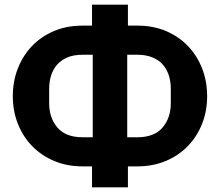

<svg xmlns="http://www.w3.org/2000/svg" viewBox="-20 -760 944 824"><path d="M375 -46H334Q268 -46 213 -69Q158 -92 118.5 -132.5Q79 -173 57 -228Q35 -283 35 -347Q35 -411 56.5 -466Q78 -521 117 -562Q156 -603 211 -626.5Q266 -650 334 -650H375V-740H529V-650H570Q638 -650 693 -626.5Q748 -603 787 -562Q826 -521 847.5 -466Q869 -411 869 -347Q869 -283 847 -228Q825 -173 785.5 -132.5Q746 -92 691 -69Q636 -46 570 -46H529V44H375ZM378 -171V-525H334Q296 -525 269 -513.5Q242 -502 225 -482.5Q208 -463 199.5 -436.5Q191 -410 191 -379V-317Q191 -254 226.5 -212.5Q262 -171 334 -171ZM570 -171Q642 -171 677.5 -212.5Q713 -254 713 -317V-379Q713 -410 704.5 -436.5Q696 -463 679 -482.5Q662 -502 634.5 -513.5Q607 -525 570 -525H526V-171Z"/></svg>

Font: IBMPlexSans-Bold
Style: Bold
Weight: 700
Designer: Mike Abbink, Paul van der Laan, Pieter van Rosmalen
Foundry: Bold Monday
Version: Version 3.1